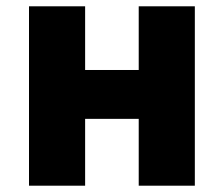

<svg xmlns="http://www.w3.org/2000/svg" viewBox="-20 -589 710 609"><path d="M72 0H250V-212H420V0H598V-569H420V-367H250V-569H72Z"/></svg>

Font: Noto Sans JP Black
Style: Regular
Weight: 900
Designer: Ryoko NISHIZUKA 西塚涼子 (kana, bopomofo & ideographs); Paul D. Hunt (Latin, Greek & Cyrillic); Sandoll Communications 산돌커뮤니
Foundry: Adobe
Version: Version 2.002;hotconv 1.0.116;makeotfexe 2.5.65601